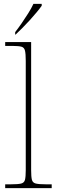

<svg xmlns="http://www.w3.org/2000/svg" viewBox="-20 -979 296 999"><path d="M7 0V-20H37Q74 -20 90 -24Q106 -28 110 -43.5Q114 -59 114 -94V-662Q114 -699 110 -715.5Q106 -732 91.5 -736Q77 -740 47 -740H7V-760H142V-94Q142 -59 146 -43.5Q150 -28 166.5 -24Q183 -20 219 -20H249V0ZM59 -812Q74 -831 92 -857Q110 -883 127 -910Q144 -937 154 -959H197V-949Q188 -936 171.5 -916Q155 -896 135 -874Q115 -852 95.5 -832.5Q76 -813 61 -799H59Z"/></svg>

Font: Noto Serif Lao Thin
Style: Regular
Weight: 250
Designer: Monotype Design Team
Foundry: Monotype Imaging Inc.
Version: Version 2.003